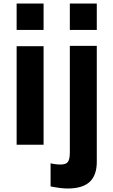

<svg xmlns="http://www.w3.org/2000/svg" viewBox="-20 -827 648 1097"><path d="M75 0ZM75 -807H229V-656H75ZM75 -563H229V0H75ZM379 -807H533V-656H379ZM269 238V106Q297 113 326 113Q357 113 368 98Q379 83 379 44V-565H533V98Q533 174 492.5 212Q452 250 366 250Q327 250 269 238Z"/></svg>

Font: Biryani ExtraBold
Style: Regular
Weight: 800
Designer: Dan Reynolds and Mathieu Reguer
Foundry: Dan Reynolds and Mathieu Reguer
Version: Version 1.004; ttfautohint (v1.1) -l 5 -r 5 -G 72 -x 0 -D la